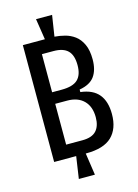

<svg xmlns="http://www.w3.org/2000/svg" viewBox="-131 -840 737 1027"><g transform="rotate(-15 237.5 -326.5)"><path d="M70 -6V-653H192L174 -769H263L245 -653Q273 -651 302 -643.5Q331 -636 355.5 -618Q380 -600 395.5 -567Q411 -534 411 -483Q411 -425 386 -390Q361 -355 302 -345V-331Q370 -323 402.5 -283.5Q435 -244 435 -174Q435 -93 390 -49.5Q345 -6 247 -6H245L263 116H174L192 -6ZM156 -369H209Q271 -369 298 -394.5Q325 -420 325 -474Q325 -529 299.5 -554.5Q274 -580 220 -580H156ZM156 -79H246Q299 -79 323 -105Q347 -131 347 -180Q347 -239 314 -272Q281 -305 222 -305H156Z"/></g></svg>

Font: Bricolage Grotesque 12pt Condensed
Style: Regular
Weight: 400
Width: 3
Designer: Mathieu Triay
Foundry: Atelier Triay
Version: Version 1.001; ttfautohint (v1.8.4.7-5d5b);gftools[0.9.33.de